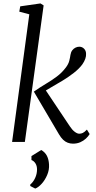

<svg xmlns="http://www.w3.org/2000/svg" viewBox="-20 -828 562 1120"><path d="M50.5 0 151 -744.5 92.5 -760 98 -791 216 -808 234.5 -796.5 125 0ZM405.5 10Q389.5 10 375 4.5Q360.5 -1 348 -13Q335.5 -25 324 -44.5L177.5 -293.5Q212 -318 246.2 -338.2Q280.5 -358.5 310.8 -381Q341 -403.5 364 -434Q379.5 -454.5 384.2 -473.8Q389 -493 391 -508Q393.5 -524 401.5 -534.5Q409.5 -545 420.5 -550.2Q431.5 -555.5 442.5 -555.5Q459 -555.5 470.5 -543.8Q482 -532 482 -514Q483 -501 477.5 -485Q472 -469 460 -452Q442 -427.5 411 -403.2Q380 -379 345.5 -358Q311 -337 281.2 -320.2Q251.5 -303.5 235 -293L236 -317.5L387.5 -91Q400.5 -71 415.5 -59.5Q430.5 -48 442.5 -48Q453 -48 462.8 -52.5Q472.5 -57 487 -72L503 -46Q495 -32.5 481 -19.5Q467 -6.5 448 1.8Q429 10 405.5 10ZM185.5 272 156.5 257V248.5Q174 234 185 210.2Q196 186.5 196 160.5Q196 140 187 125.5Q178 111 163.5 105.5V82.5L220.5 47Q243 60 253.8 81.2Q264.5 102.5 266 131.5Q268 163 255.2 192.8Q242.5 222.5 223.2 243.8Q204 265 185.5 272Z"/></svg>

Font: Merriweather 36pt Light
Style: Italic
Weight: 300
Italic angle: -7.8°
Version: Version 2.101